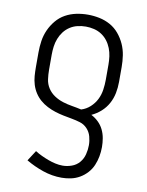

<svg xmlns="http://www.w3.org/2000/svg" viewBox="-85 -589 669 873"><g transform="rotate(10 250.0 -152.5)"><path d="M260 223Q216 223 173.5 208.5Q131 194 94 172L125 124Q139 133 155 140.5Q171 148 187 154Q203 160 220.5 164Q238 168 255 168Q276 168 297 160.5Q318 153 332 136.5Q346 120 351.5 98.5Q357 77 357 56Q357 36 351.5 16Q346 -4 332 -19Q318 -34 298.5 -40Q279 -46 259 -49.5Q239 -53 219.5 -57Q200 -61 181 -67Q162 -73 143.5 -82.5Q125 -92 110 -105Q95 -118 84 -135Q73 -152 67 -171.5Q61 -191 59.5 -211Q58 -231 58 -251V-320Q58 -347 62 -373.5Q66 -400 77 -424.5Q88 -449 105.5 -470Q123 -491 146.5 -504Q170 -517 196.5 -522.5Q223 -528 250 -528Q277 -528 303.5 -522.5Q330 -517 353.5 -504Q377 -491 394.5 -470Q412 -449 423 -424.5Q434 -400 438 -373.5Q442 -347 442 -320V-251Q442 -225 437 -199.5Q432 -174 419.5 -151Q407 -128 387.5 -110.5Q368 -93 344 -82Q362 -73 377 -58.5Q392 -44 401 -25.5Q410 -7 413.5 13.5Q417 34 417 54Q417 76 413 97.5Q409 119 400.5 139Q392 159 377 175.5Q362 192 343 203Q324 214 302.5 218.5Q281 223 260 223ZM294 -98Q317 -105 335 -121.5Q353 -138 363.5 -159Q374 -180 377.5 -204Q381 -228 381 -251V-320Q381 -339 378.5 -358Q376 -377 369 -395Q362 -413 350.5 -428Q339 -443 323 -453.5Q307 -464 288 -468.5Q269 -473 250 -473Q231 -473 212 -468.5Q193 -464 177 -453.5Q161 -443 149.5 -428Q138 -413 131 -395Q124 -377 121.5 -358Q119 -339 119 -320V-251Q119 -229 122 -207Q125 -185 137 -166.5Q149 -148 168 -135.5Q187 -123 208 -116.5Q229 -110 250.5 -106.5Q272 -103 294 -98Z"/></g></svg>

Font: Iosevka Fixed Light
Style: Regular
Weight: 300
Monospace: yes
Designer: Belleve Invis
Foundry: Belleve Invis
Version: Version 32.3.0